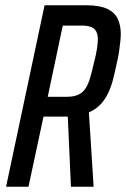

<svg xmlns="http://www.w3.org/2000/svg" viewBox="-20 -708 478 728"><path d="M3 0 149 -688H308Q358 -688 386.5 -674.5Q415 -661 426.5 -636.5Q438 -612 438 -579Q438 -566 436 -549Q434 -532 431.5 -513Q429 -494 424 -474Q417 -440 409.5 -410Q402 -380 390 -355Q378 -330 360.5 -311.5Q343 -293 317 -282L335 0H249L237 -266Q234 -266 230.5 -266Q227 -266 223 -266H145L88 0ZM161 -341H233Q259 -341 276 -348.5Q293 -356 303.5 -371.5Q314 -387 321.5 -412Q329 -437 337 -473Q344 -500 347.5 -522Q351 -544 351 -559Q351 -577 345 -588.5Q339 -600 326 -605.5Q313 -611 290 -611H218Z"/></svg>

Font: Saira ExtraCondensed Medium
Style: Italic
Weight: 500
Width: 2
Italic angle: -12°
Designer: Hector Gatti with collaboration of the Omnibus-Type team
Foundry: Omnibus-Type
Version: Version 1.101